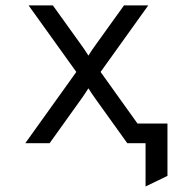

<svg xmlns="http://www.w3.org/2000/svg" viewBox="-20 -531 656 712"><path d="M519.8 160.5V0H463.8V-72.8H601V121.2ZM73.8 0 263 -264.2 86 -511H176L283 -362Q289.4 -353.4 295.7 -343.7Q302 -334 307.8 -324.8Q313.6 -334 320 -343.7Q326.4 -353.4 332.8 -362L439.8 -511H529.8L353 -264.2L542 0H452L332.8 -166.2Q326.4 -175.2 320 -184.8Q313.6 -194.4 307.8 -203.5Q302 -194.4 295.7 -184.8Q289.4 -175.2 283 -166.2L164 0Z"/></svg>

Font: Overpass Mono Light
Style: Regular
Weight: 300
Monospace: yes
Designer: Delve Withrington, Dave Bailey
Foundry: Delve Fonts LLC
Version: Version 4.000